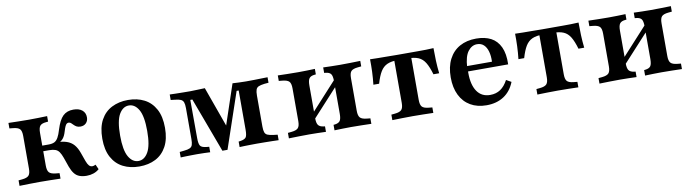

<svg xmlns="http://www.w3.org/2000/svg" viewBox="-28 -833 4494 1250"><g transform="rotate(-10 2219.5 -208.0)"><path d="M109.7 -208.1V-316.1Q109.7 -349.2 98 -361.7Q86.3 -374.2 54 -377.4L29.8 -379.8V-416.1Q63.7 -415.3 95.2 -414.5Q126.6 -413.7 165.3 -413.7Q199.2 -413.7 227 -414.5Q254.8 -415.3 285.5 -416.1V-379.8L271 -378.2Q242.7 -375.8 231.9 -362.9Q221 -350 221 -316.1V-208.1ZM165.3 -2.4Q126.6 -2.4 95.2 -1.6Q63.7 -0.8 29.8 0V-36.3L54 -38.7Q86.3 -41.9 98 -54.8Q109.7 -67.7 109.7 -100V-208.1H221V-100Q221 -67.7 232.7 -54.8Q244.4 -41.9 276.6 -38.7L300.8 -36.3V0Q266.9 -0.8 235.5 -1.6Q204 -2.4 165.3 -2.4ZM472.6 11.3Q445.2 11.3 425 3.6Q404.8 -4 391.1 -21.8Q377.4 -39.5 366.9 -67.7L345.2 -129.8Q336.3 -154.8 326.2 -169.4Q316.1 -183.9 300.4 -189.5Q284.7 -195.2 259.7 -195.2H208.1V-232.3H262.9Q287.1 -232.3 301.6 -239.5Q316.1 -246.8 326.6 -265.3Q337.1 -283.9 346.8 -316.9Q365.3 -377.4 391.5 -402.8Q417.7 -428.2 460.5 -428.2Q497.6 -428.2 518.5 -410.9Q539.5 -393.5 539.5 -363.7Q539.5 -340.3 525.4 -325.8Q511.3 -311.3 487.9 -311.3Q472.6 -311.3 462.5 -316.9Q452.4 -322.6 445.2 -330.2Q437.9 -337.9 431 -344Q424.2 -350 415.3 -350Q408.9 -350 403.2 -346Q397.6 -341.9 392.3 -330.6Q387.1 -319.4 380.6 -297.6Q371.8 -266.9 357.3 -250.8Q342.7 -234.7 316.9 -225L305.6 -237.9Q352.4 -237.9 381.9 -228.2Q411.3 -218.5 429.8 -197.2Q448.4 -175.8 460.5 -141.1L480.6 -84.7Q488.7 -62.9 497.6 -53.2Q506.5 -43.5 519.4 -43.5Q529 -43.5 541.1 -50L555.6 -17.7Q539.5 -3.2 518.1 4Q496.8 11.3 472.6 11.3Z M821 11.3Q760.5 11.3 713.7 -12.5Q666.9 -36.3 640.3 -85.1Q613.7 -133.9 613.7 -208.1Q613.7 -283.1 640.3 -331.9Q666.9 -380.6 714.1 -404.4Q761.3 -428.2 821 -428.2Q882.3 -428.2 928.6 -404.4Q975 -380.6 1001.6 -331.9Q1028.2 -283.1 1028.2 -208.1Q1028.2 -133.9 1001.6 -85.1Q975 -36.3 928.6 -12.5Q882.3 11.3 821 11.3ZM821 -25Q860.5 -25 885.5 -68.5Q910.5 -112.1 910.5 -208.1Q910.5 -305.6 885.5 -348.8Q860.5 -391.9 821 -391.9Q781.5 -391.9 756.5 -348.8Q731.5 -305.6 731.5 -208.1Q731.5 -112.1 756.5 -68.5Q781.5 -25 821 -25Z M1222.6 -105.6Q1222.6 -68.5 1231.5 -54.8Q1240.3 -41.1 1272.6 -37.9L1290.3 -36.3V0Q1275.8 -0.8 1250.8 -1.6Q1225.8 -2.4 1204 -2.4Q1186.3 -2.4 1165.7 -2Q1145.2 -1.6 1126.6 -1.2Q1108.1 -0.8 1095.2 0V-36.3L1125 -39.5Q1150 -41.9 1162.9 -48Q1175.8 -54 1180.2 -67.3Q1184.7 -80.6 1184.7 -105.6V-310.5Q1184.7 -335.5 1179.8 -348.8Q1175 -362.1 1162.1 -368.1Q1149.2 -374.2 1123.4 -376.6L1096 -379.8V-416.1Q1112.1 -415.3 1135.9 -414.9Q1159.7 -414.5 1185.9 -414.1Q1212.1 -413.7 1235.5 -413.7H1232.3Q1259.7 -414.5 1283.9 -415.3Q1308.1 -416.1 1328.2 -416.9L1434.7 -120.2L1403.2 -95.2L1511.3 -416.9Q1529 -416.1 1551.2 -414.9Q1573.4 -413.7 1597.6 -413.7H1603.2Q1626.6 -413.7 1652.8 -414.1Q1679 -414.5 1702.8 -415.3Q1726.6 -416.1 1742.7 -416.1V-379.8L1715.3 -377.4Q1689.5 -374.2 1676.6 -368.5Q1663.7 -362.9 1658.9 -349.6Q1654 -336.3 1654 -310.5V-105.6Q1654 -80.6 1658.9 -67.3Q1663.7 -54 1677 -48.4Q1690.3 -42.7 1715.3 -39.5L1742.7 -36.3V0Q1726.6 -0.8 1702.8 -1.2Q1679 -1.6 1652.8 -2Q1626.6 -2.4 1603.2 -2.4H1598.4H1596.8Q1578.2 -2.4 1557.3 -2Q1536.3 -1.6 1517.3 -1.2Q1498.4 -0.8 1484.7 0V-36.3L1496.8 -37.9Q1525.8 -42.7 1534.3 -55.2Q1542.7 -67.7 1542.7 -105.6V-363.7H1529L1404 4H1370.2L1235.5 -358.1H1221.8Z M2221 -2.4Q2190.3 -2.4 2165.3 -1.6Q2140.3 -0.8 2112.1 0V-36.3L2120.2 -37.1Q2146 -40.3 2155.2 -53.6Q2164.5 -66.9 2164.5 -100V-208.1H2276.6V-100Q2276.6 -67.7 2288.3 -54.8Q2300 -41.9 2332.3 -38.7L2355.6 -36.3V0Q2321.8 -0.8 2290.3 -1.6Q2258.9 -2.4 2221 -2.4ZM1946 -2.4Q1907.3 -2.4 1875.8 -1.6Q1844.4 -0.8 1810.5 0V-36.3L1834.7 -38.7Q1866.9 -41.9 1878.6 -54.8Q1890.3 -67.7 1890.3 -100V-316.1Q1890.3 -349.2 1878.6 -361.7Q1866.9 -374.2 1834.7 -377.4L1810.5 -379.8V-416.1Q1844.4 -415.3 1875.8 -414.5Q1907.3 -413.7 1946 -413.7Q1976.6 -413.7 2002 -414.5Q2027.4 -415.3 2055.6 -416.1V-379.8L2047.6 -379Q2021.8 -376.6 2011.7 -363.3Q2001.6 -350 2001.6 -316.1V-100Q2001.6 -66.9 2011.7 -53.6Q2021.8 -40.3 2047.6 -37.1L2055.6 -36.3V0Q2027.4 -0.8 2002 -1.6Q1976.6 -2.4 1946 -2.4ZM2164.5 -208.1V-316.1Q2164.5 -350 2154.8 -363.3Q2145.2 -376.6 2119.4 -379L2110.5 -379.8V-416.1Q2139.5 -415.3 2164.9 -414.5Q2190.3 -413.7 2221 -413.7Q2258.9 -413.7 2290.3 -414.5Q2321.8 -415.3 2355.6 -416.1V-379.8L2332.3 -377.4Q2300 -374.2 2288.3 -361.7Q2276.6 -349.2 2276.6 -316.1V-208.1ZM1954 -46V-91.1L2208.9 -370.2L2209.7 -325Z M2629.8 -2.4Q2591.9 -2.4 2560.5 -1.6Q2529 -0.8 2494.4 0V-36.3L2518.5 -38.7Q2550.8 -41.9 2562.5 -54.8Q2574.2 -67.7 2574.2 -100V-208.1H2686.3V-100Q2686.3 -67.7 2697.6 -54.8Q2708.9 -41.9 2741.1 -38.7L2765.3 -36.3V0Q2731.5 -0.8 2700 -1.6Q2668.5 -2.4 2629.8 -2.4ZM2598.4 -379Q2554 -379 2527 -366.9Q2500 -354.8 2482.7 -326.6Q2465.3 -298.4 2450.8 -248.4H2412.9Q2417.7 -291.1 2419.4 -332.7Q2421 -374.2 2420.2 -415.3Q2446 -414.5 2472.2 -414.1Q2498.4 -413.7 2524.2 -413.7L2598.4 -412.9H2662.1H2736.3Q2762.1 -412.9 2788.3 -413.3Q2814.5 -413.7 2839.5 -415.3Q2839.5 -373.4 2841.1 -331.9Q2842.7 -290.3 2847.6 -247.6H2809.7Q2795.2 -297.6 2777.8 -326.2Q2760.5 -354.8 2733.5 -366.5Q2706.5 -378.2 2662.1 -378.2ZM2574.2 -208.1V-388.7H2686.3V-208.1Z M3116.1 11.3Q3054.8 11.3 3010.1 -14.9Q2965.3 -41.1 2941.1 -90.3Q2916.9 -139.5 2916.9 -207.3Q2916.9 -277.4 2942.3 -327Q2967.7 -376.6 3014.1 -402.4Q3060.5 -428.2 3123.4 -428.2Q3180.6 -428.2 3220.6 -407.3Q3260.5 -386.3 3281.5 -341.5Q3302.4 -296.8 3300 -226.6H2996.8L2995.2 -262.1H3199.2Q3200.8 -300 3192.7 -329Q3184.7 -358.1 3167.3 -374.6Q3150 -391.1 3122.6 -391.1Q3087.9 -391.1 3062.9 -358.5Q3037.9 -325.8 3033.9 -254.8L3035.5 -251.6Q3034.7 -244.4 3034.7 -236.3Q3034.7 -228.2 3034.7 -216.9Q3034.7 -137.9 3064.5 -94.4Q3094.4 -50.8 3150.8 -50.8Q3190.3 -50.8 3219 -70.2Q3247.6 -89.5 3268.5 -129L3301.6 -110.5Q3278.2 -50.8 3230.6 -19.8Q3183.1 11.3 3116.1 11.3Z M3588.7 -2.4Q3550.8 -2.4 3519.4 -1.6Q3487.9 -0.8 3453.2 0V-36.3L3477.4 -38.7Q3509.7 -41.9 3521.4 -54.8Q3533.1 -67.7 3533.1 -100V-208.1H3645.2V-100Q3645.2 -67.7 3656.5 -54.8Q3667.7 -41.9 3700 -38.7L3724.2 -36.3V0Q3690.3 -0.8 3658.9 -1.6Q3627.4 -2.4 3588.7 -2.4ZM3557.3 -379Q3512.9 -379 3485.9 -366.9Q3458.9 -354.8 3441.5 -326.6Q3424.2 -298.4 3409.7 -248.4H3371.8Q3376.6 -291.1 3378.2 -332.7Q3379.8 -374.2 3379 -415.3Q3404.8 -414.5 3431 -414.1Q3457.3 -413.7 3483.1 -413.7L3557.3 -412.9H3621H3695.2Q3721 -412.9 3747.2 -413.3Q3773.4 -413.7 3798.4 -415.3Q3798.4 -373.4 3800 -331.9Q3801.6 -290.3 3806.5 -247.6H3768.5Q3754 -297.6 3736.7 -326.2Q3719.4 -354.8 3692.3 -366.5Q3665.3 -378.2 3621 -378.2ZM3533.1 -208.1V-388.7H3645.2V-208.1Z M4274.2 -2.4Q4243.5 -2.4 4218.5 -1.6Q4193.5 -0.8 4165.3 0V-36.3L4173.4 -37.1Q4199.2 -40.3 4208.5 -53.6Q4217.7 -66.9 4217.7 -100V-208.1H4329.8V-100Q4329.8 -67.7 4341.5 -54.8Q4353.2 -41.9 4385.5 -38.7L4408.9 -36.3V0Q4375 -0.8 4343.5 -1.6Q4312.1 -2.4 4274.2 -2.4ZM3999.2 -2.4Q3960.5 -2.4 3929 -1.6Q3897.6 -0.8 3863.7 0V-36.3L3887.9 -38.7Q3920.2 -41.9 3931.9 -54.8Q3943.5 -67.7 3943.5 -100V-316.1Q3943.5 -349.2 3931.9 -361.7Q3920.2 -374.2 3887.9 -377.4L3863.7 -379.8V-416.1Q3897.6 -415.3 3929 -414.5Q3960.5 -413.7 3999.2 -413.7Q4029.8 -413.7 4055.2 -414.5Q4080.6 -415.3 4108.9 -416.1V-379.8L4100.8 -379Q4075 -376.6 4064.9 -363.3Q4054.8 -350 4054.8 -316.1V-100Q4054.8 -66.9 4064.9 -53.6Q4075 -40.3 4100.8 -37.1L4108.9 -36.3V0Q4080.6 -0.8 4055.2 -1.6Q4029.8 -2.4 3999.2 -2.4ZM4217.7 -208.1V-316.1Q4217.7 -350 4208.1 -363.3Q4198.4 -376.6 4172.6 -379L4163.7 -379.8V-416.1Q4192.7 -415.3 4218.1 -414.5Q4243.5 -413.7 4274.2 -413.7Q4312.1 -413.7 4343.5 -414.5Q4375 -415.3 4408.9 -416.1V-379.8L4385.5 -377.4Q4353.2 -374.2 4341.5 -361.7Q4329.8 -349.2 4329.8 -316.1V-208.1ZM4007.3 -46V-91.1L4262.1 -370.2L4262.9 -325Z"/></g></svg>

Font: Playfair 9pt
Style: Bold
Weight: 700
Designer: Claus Eggers Sørensen
Foundry: Claus Eggers Sørensen
Version: Version 2.203